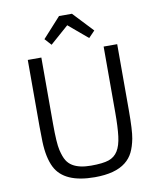

<svg xmlns="http://www.w3.org/2000/svg" viewBox="-103 -1053 954 1143"><g transform="rotate(-10 374.5 -481.0)"><path d="M104.5 -747.1H186.5V-347.7Q186.5 -229.5 196.8 -186.5Q207 -143.6 220.5 -121.8Q233.9 -100.1 255.4 -86.9Q295.9 -62 366.9 -62Q438 -62 473.9 -74.2Q509.8 -86.4 529.5 -118.2Q549.3 -149.9 556.2 -205.6Q563 -261.2 563 -347.7V-747.1H645V-350.6Q645 -225.1 635.7 -177.5Q626.5 -129.9 610.1 -96.7Q593.8 -63.5 564 -40Q501.5 9.8 377.4 9.8Q192.9 9.8 139.2 -95.7Q109.4 -154.8 106 -252Q104.5 -296.4 104.5 -344.2ZM223.6 -851.6 333 -972.2H411.1L524.9 -851.1L487.3 -812L371.6 -909.7L259.8 -811.5Z"/></g></svg>

Font: Armata
Style: Regular
Weight: 400
Designer: Viktoriya Grabowska
Foundry: Viktoriya Grabowska
Version: Version 1.003